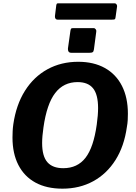

<svg xmlns="http://www.w3.org/2000/svg" viewBox="-20 -1123 814 1153"><path d="M355 10Q260 10 193 -26.5Q126 -63 90.5 -132Q55 -201 55 -297Q55 -315 56 -335.5Q57 -356 60 -377Q77 -494 130 -578Q183 -662 265 -707Q347 -752 450 -752Q543 -752 610 -714.5Q677 -677 712.5 -607Q748 -537 748 -440Q748 -422 747 -402Q746 -382 742 -361Q726 -245 673.5 -162Q621 -79 539.5 -34.5Q458 10 355 10ZM360 -113Q445 -113 493.5 -175.5Q542 -238 561 -375Q565 -404 567 -428.5Q569 -453 569 -474Q569 -555 539 -592.5Q509 -630 446 -630Q362 -630 311.5 -564.5Q261 -499 241 -358Q237 -331 235 -307.5Q233 -284 233 -264Q233 -185 264.5 -149Q296 -113 360 -113ZM558 -932 544 -826Q542 -813 536.5 -809.5Q531 -806 517 -806H409Q396 -806 391.5 -813.5Q387 -821 388 -832L403 -939Q405 -949 407.5 -951.5Q410 -954 418 -954H543Q550 -954 555 -947Q560 -940 558 -932ZM683 -1084 674 -1020Q673 -1009 668.5 -1007Q664 -1005 651 -1005H327Q317 -1005 313 -1011.5Q309 -1018 310 -1027L318 -1092Q320 -1100 322 -1101.5Q324 -1103 330 -1103H669Q676 -1103 680 -1096.5Q684 -1090 683 -1084Z"/></svg>

Font: Libre Franklin
Style: Bold Italic
Weight: 700
Italic angle: -8°
Designer: Pablo Impallari, Rodrigo Fuenzalida, Nhung Nguyen
Foundry: Impallari Type
Version: Version 3.000